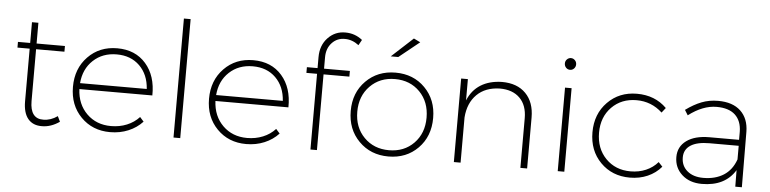

<svg xmlns="http://www.w3.org/2000/svg" viewBox="-45 -968 4782 1193"><g transform="rotate(5 2346.0 -371.0)"><path d="M45.9 -472.2V-507.8H122.1V-637.2H162.1V-507.8H338.9V-472.2H162.1V-148.9Q162.1 -93.8 183.1 -66.4Q204.1 -39.1 245.1 -40Q291 -40 333 -69.8L349.1 -36.1Q295.4 1 240.2 1Q183.6 2 152.8 -34.9Q122.1 -71.8 122.1 -144V-472.2Z M664.6 -522Q777.8 -522 843.5 -446.5Q909.2 -371.1 906.7 -249H451.7Q456.1 -154.3 515.9 -95.7Q575.7 -37.1 667 -37.1Q720.2 -37.1 765.6 -55.7Q811 -74.2 842.8 -108.9L866.7 -82Q830.1 -42.5 778.1 -20.8Q726.1 1 664.6 1Q554.2 1 482.4 -72.3Q410.6 -145.5 410.6 -259.8Q410.6 -374 482.4 -448Q554.2 -522 664.6 -522ZM452.6 -286.1H868.7Q862.8 -375.5 807.9 -429.7Q752.9 -483.9 664.6 -483.9Q576.7 -483.9 518.3 -429.4Q460 -375 452.6 -286.1Z M1060.5 0V-742.2H1102.5V0Z M1513.2 -522Q1626.5 -522 1692.1 -446.5Q1757.8 -371.1 1755.4 -249H1300.3Q1304.7 -154.3 1364.5 -95.7Q1424.3 -37.1 1515.6 -37.1Q1568.8 -37.1 1614.3 -55.7Q1659.7 -74.2 1691.4 -108.9L1715.3 -82Q1678.7 -42.5 1626.7 -20.8Q1574.7 1 1513.2 1Q1402.8 1 1331.1 -72.3Q1259.3 -145.5 1259.3 -259.8Q1259.3 -374 1331.1 -448Q1402.8 -522 1513.2 -522ZM1301.3 -286.1H1717.3Q1711.4 -375.5 1656.5 -429.7Q1601.6 -483.9 1513.2 -483.9Q1425.3 -483.9 1366.9 -429.4Q1308.6 -375 1301.3 -286.1Z M1848.1 -472.2V-507.8H1914.6V-576.2Q1914.6 -650.4 1959.5 -697.3Q2004.4 -744.1 2068.4 -743.2Q2127.9 -743.2 2174.3 -706.1L2155.3 -671.9Q2114.3 -703.1 2069.3 -703.1Q2020.5 -704.1 1987.8 -669.2Q1955.1 -634.3 1955.1 -579.1V-507.8H2116.2V-472.2H1955.1V0H1914.6V-472.2Z M2143.1 -261.2Q2143.1 -375 2216.1 -448.5Q2289.1 -522 2400.4 -522Q2512.2 -522 2584.7 -448.5Q2657.2 -375 2657.2 -261.2Q2657.2 -146 2584.7 -72.5Q2512.2 1 2400.4 1Q2289.1 1 2216.1 -72.8Q2143.1 -146.5 2143.1 -261.2ZM2400.4 -38.1Q2495.1 -38.1 2555.7 -100.1Q2616.2 -162.1 2616.2 -259.8Q2616.2 -357.9 2555.7 -419.9Q2495.1 -481.9 2400.4 -481.9Q2306.2 -481.9 2245.1 -419.7Q2184.1 -357.4 2184.1 -259.8Q2184.1 -162.1 2245.1 -100.1Q2306.2 -38.1 2400.4 -38.1ZM2361.3 -620.1 2495.1 -743.2 2536.1 -723.1 2408.2 -620.1Z M2809.1 0V-521H2851.1V-388.2Q2877.4 -452.6 2931.6 -486.6Q2985.8 -520.5 3064 -522Q3159.2 -522 3212.6 -467.5Q3266.1 -413.1 3266.1 -317.9V0H3224.1V-310.1Q3224.1 -390.1 3179.2 -435.1Q3134.3 -480 3054.2 -480Q2964.4 -478 2911.1 -425.3Q2857.9 -372.6 2851.1 -282.2V0Z M3442.9 -670.9Q3442.9 -686 3453.4 -696.5Q3463.9 -707 3478 -707Q3492.2 -707 3502.7 -696.5Q3513.2 -686 3513.2 -670.9Q3513.2 -655.3 3502.9 -644.5Q3492.7 -633.8 3478 -633.8Q3463.4 -633.8 3453.1 -644.5Q3442.9 -655.3 3442.9 -670.9ZM3457 0V-521H3498V0Z M3906.2 -522Q4019 -522 4091.8 -449.2L4067.9 -418.9Q4000 -481.9 3907.2 -481.9Q3813 -481.9 3752.4 -420.2Q3691.9 -358.4 3691.9 -261.2Q3691.9 -162.6 3752.4 -100.3Q3813 -38.1 3907.2 -38.1Q3959.5 -38.1 4003.2 -56.9Q4046.9 -75.7 4077.1 -110.8L4102.1 -84Q4067.4 -43 4017.1 -21Q3966.8 1 3906.2 1Q3795.4 1 3723.1 -72.3Q3650.9 -145.5 3650.9 -259.8Q3650.9 -374 3723.4 -448Q3795.9 -522 3906.2 -522Z M4183.6 -151.9Q4183.6 -216.8 4235.4 -254.4Q4287.1 -292 4377.4 -292H4562.5V-342.8Q4561.5 -410.2 4522.2 -447Q4482.9 -483.9 4406.2 -483.9Q4320.8 -483.9 4231.4 -416L4211.4 -448.2Q4261.7 -484.9 4309.1 -503.4Q4356.4 -522 4412.6 -522Q4503.4 -522 4553 -475.1Q4602.5 -428.2 4603.5 -346.2L4605.5 0H4564.5L4563.5 -103Q4500 1 4355.5 1Q4278.8 1 4231.2 -42.2Q4183.6 -85.4 4183.6 -151.9ZM4223.6 -152.8Q4223.6 -100.6 4261 -68.8Q4298.3 -37.1 4361.3 -37.1Q4436 -37.1 4488 -70.1Q4540 -103 4563.5 -169.9V-254.9H4381.3Q4304.7 -254.9 4264.2 -228.8Q4223.6 -202.6 4223.6 -152.8Z"/></g></svg>

Font: Trueno UltraLight
Style: Regular
Weight: 250
Designer: Julieta Ulanovsky
Foundry: Julieta Ulanovsky
Version: Version 3.001b | FøM Fix